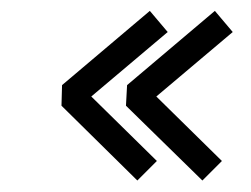

<svg xmlns="http://www.w3.org/2000/svg" viewBox="-20 -336 452 346"><path d="M367.2 -316.4 399.4 -278.3 261.7 -162.1 379.9 -45.9 344.7 -10.7 207 -145.5 209 -182.6ZM250 -316.4 282.2 -278.3 144.5 -162.1 262.7 -45.9 227.5 -10.7 90.8 -145.5 91.8 -182.6Z"/></svg>

Font: Bratas-flat
Style: flat
Weight: 400
Designer: MUHAMMAD YONI
Version: Version 001.000